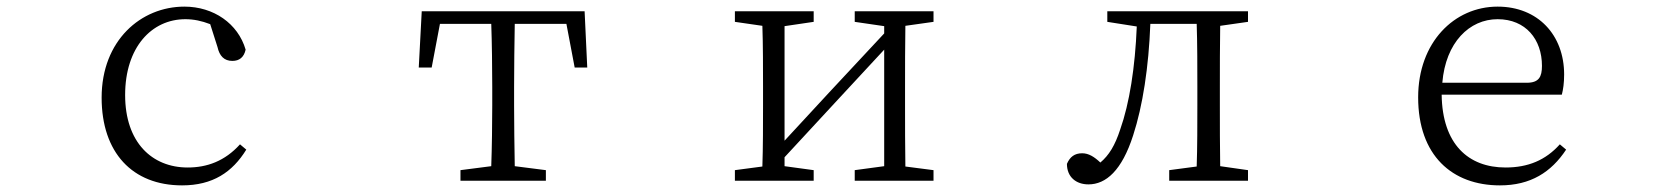

<svg xmlns="http://www.w3.org/2000/svg" viewBox="-20 -546 5024 580"><path d="M530 14C623 14 682 -26 724 -94L705 -110C659 -59 605 -40 547 -40C439 -40 358 -116 358 -259C358 -403 438 -488 540 -488C565 -488 589 -483 615 -473L637 -404C643 -377 657 -362 682 -362C703 -362 717 -373 722 -396C699 -475 625 -526 537 -526C406 -526 287 -424 287 -251C287 -85 380 14 530 14Z M1245 -342H1284L1309 -474H1464C1466 -419 1467 -338 1467 -284V-227C1467 -175 1466 -99 1464 -44L1371 -32V0H1629V-32L1535 -44C1534 -99 1533 -175 1533 -227V-284C1533 -338 1534 -419 1535 -474H1691L1716 -342H1754L1746 -512H1254Z M2562 -480 2651 -467V-445L2485 -267L2350 -121V-467L2438 -480V-512H2200V-480L2283 -468C2285 -413 2285 -336 2285 -284V-227C2285 -175 2285 -98 2283 -43L2200 -32V0H2438V-32L2350 -44V-71L2511 -245L2651 -396V-44L2562 -32V0H2800V-32L2715 -43C2714 -98 2714 -175 2714 -227V-284C2714 -336 2714 -413 2715 -468L2800 -480V-512H2562Z M3268 11C3321 11 3369 -31 3403 -137C3432 -226 3450 -343 3455 -474H3595C3597 -419 3597 -338 3597 -284V-227C3597 -175 3597 -98 3595 -43L3512 -32V0H3750V-32L3666 -44C3665 -98 3665 -175 3665 -227V-284C3665 -336 3665 -413 3666 -468L3750 -480V-512H3325V-480L3414 -466C3409 -343 3392 -234 3364 -155C3348 -106 3330 -77 3304 -55C3286 -72 3269 -83 3249 -83C3226 -83 3212 -72 3203 -51C3203 -11 3231 11 3268 11Z M4504 -488C4589 -488 4638 -427 4638 -347C4638 -314 4629 -296 4592 -296H4337C4347 -418 4419 -488 4504 -488ZM4511 14C4604 14 4666 -26 4711 -94L4692 -110C4649 -62 4596 -40 4528 -40C4416 -40 4337 -110 4335 -260H4698C4702 -275 4705 -295 4705 -321C4705 -440 4626 -526 4504 -526C4373 -526 4264 -418 4264 -252C4264 -76 4367 14 4511 14Z"/></svg>

Font: Kiri Minchoo Light
Style: Regular
Weight: 300
Designer: Ryoko NISHIZUKA 西塚涼子 (kana & ideographs); Frank Grießhammer (Latin, Greek & Cyrillic);
akenotsuki.com/eyeben/fonts/ (U+
Foundry: Adobe
akenotsuki.com/eyeben/fonts/
Version: Version 4.002;hotconv 1.0.119;makeotfexe 2.5.65604